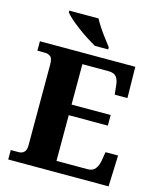

<svg xmlns="http://www.w3.org/2000/svg" viewBox="-134 -1026 932 1120"><g transform="rotate(15 332.5 -465.5)"><path d="M24 0V-57H71Q92 -57 104.5 -69.5Q117 -82 117 -111V-598Q117 -636 103 -646.5Q89 -657 70 -657H24V-714H600L603 -526H526L521 -575Q518 -613 503.5 -631Q489 -649 456 -649H298V-405H534V-341H298V-65H486Q517 -65 532.5 -85.5Q548 -106 553 -139L561 -188H637L630 0ZM341 -771Q316 -785 285.5 -804.5Q255 -824 226 -846Q197 -868 174.5 -888Q152 -908 143 -921V-931H320Q331 -909 349 -882Q367 -855 387 -829Q407 -803 421 -784V-771Z"/></g></svg>

Font: Noto Serif Tamil ExtraBold
Style: Regular
Weight: 800
Designer: Indian Type Foundry, Tom Grace, and the Monotype Design Team
Foundry: Monotype Imaging Inc.
Version: Version 2.004; ttfautohint (v1.8.4.7-5d5b)